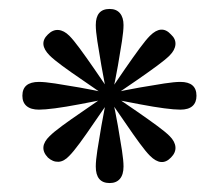

<svg xmlns="http://www.w3.org/2000/svg" viewBox="-20 -715 490 429"><path d="M219 -501Q212 -537 206.5 -568.5Q201 -600 197.5 -623Q194 -646 194 -659Q194 -695 225 -695Q240 -695 248 -685.5Q256 -676 256 -659Q256 -646 252.5 -623Q249 -600 243.5 -568.5Q238 -537 230 -501ZM230 -501Q238 -465 243.5 -433.5Q249 -402 252.5 -379Q256 -356 256 -343Q256 -325 248 -315.5Q240 -306 225 -306Q194 -306 194 -343Q194 -356 197.5 -379Q201 -402 206.5 -433.5Q212 -465 219 -501ZM225 -506Q261 -514 292.5 -519.5Q324 -525 347 -528.5Q370 -532 383 -532Q419 -532 419 -501Q419 -486 410 -478Q401 -470 383 -470Q370 -470 347 -473Q324 -476 292.5 -482Q261 -488 225 -495ZM225 -495Q189 -488 157.5 -482Q126 -476 103 -473Q80 -470 67 -470Q49 -470 39.5 -478Q30 -486 30 -501Q30 -532 67 -532Q80 -532 103 -528.5Q126 -525 157.5 -519.5Q189 -514 225 -506ZM221 -505Q242 -536 260 -562Q278 -588 292 -607Q306 -626 315 -635Q341 -661 362 -638Q373 -628 372 -615.5Q371 -603 359 -591Q350 -582 331 -568Q312 -554 286 -536Q260 -518 229 -497ZM229 -497Q208 -467 190 -440.5Q172 -414 158 -395Q144 -376 135 -367Q123 -354 110.5 -353.5Q98 -353 87 -363Q65 -386 91 -411Q100 -420 119 -434Q138 -448 164.5 -466Q191 -484 221 -505ZM221 -497Q191 -518 164.5 -536Q138 -554 119 -568Q100 -582 91 -591Q65 -617 87 -638Q98 -649 110.5 -648Q123 -647 135 -635Q144 -626 158 -607Q172 -588 190 -562Q208 -536 229 -505ZM229 -505Q260 -484 286 -466Q312 -448 331 -434Q350 -420 359 -411Q371 -399 372 -386.5Q373 -374 362 -363Q341 -341 315 -367Q306 -376 292 -395Q278 -414 260 -440.5Q242 -467 221 -497Z"/></svg>

Font: Montagu Slab 144pt SemiBold
Style: Regular
Weight: 600
Version: Version 1.000